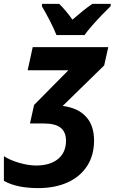

<svg xmlns="http://www.w3.org/2000/svg" viewBox="-27 -956 589 986"><path d="M169 10Q118 10 74 1.5Q30 -7 -7 -27V-154Q25 -133 72.5 -119.5Q120 -106 158 -106Q230 -106 271 -139.5Q312 -173 312 -234Q312 -277 285 -299.5Q258 -322 196 -322H127L148 -417L324 -595H115L141 -714H529L508 -620L295 -412Q373 -402 414.5 -357Q456 -312 456 -234Q456 -158 420 -103Q384 -48 319.5 -19Q255 10 169 10ZM263 -776Q250 -809 228 -851.5Q206 -894 188 -924L189 -936H277Q292 -922 310.5 -900Q329 -878 345 -855Q373 -879 397.5 -899Q422 -919 447 -936H542L541 -924Q523 -907 497 -880Q471 -853 446.5 -825Q422 -797 407 -776Z"/></svg>

Font: Noto Sans SemiCondensed
Style: Bold Italic
Weight: 700
Width: 4
Italic angle: -12°
Designer: Monotype Design Team
Foundry: Monotype Imaging Inc.
Version: Version 2.013; ttfautohint (v1.8.4.7-5d5b)